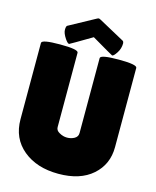

<svg xmlns="http://www.w3.org/2000/svg" viewBox="-133 -999 893 1099"><g transform="rotate(15 314.0 -449.5)"><path d="M187 -724Q178 -724 163 -746Q143 -776 143 -796Q143 -816 149 -821L303 -905Q310 -909 314 -909Q318 -909 325 -905L479 -821Q485 -816 485 -807Q485 -776 468 -750Q451 -724 442 -724Q440 -724 314 -798Q189 -724 187 -724ZM377 -691Q377 -711 485.5 -711Q594 -711 594 -691V-221Q594 -119 521 -54.5Q448 10 319.5 10Q191 10 110.5 -56.5Q30 -123 30 -236V-688Q30 -708 138.5 -708Q247 -708 247 -688V-247Q247 -227 268 -216Q290 -203 314 -203Q338 -203 357.5 -214Q377 -225 377 -247Z"/></g></svg>

Font: Lilita One
Style: Regular
Weight: 400
Designer: Juan Montoreano
Foundry: Juan Montoreano
Version: Version 1.002